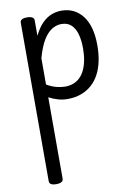

<svg xmlns="http://www.w3.org/2000/svg" viewBox="-108 -586 814 1168"><g transform="rotate(-10 298.5 -2.0)"><path d="M143 515Q121 515 110.5 508.5Q100 502 100 489V-489Q100 -502 110.5 -508.5Q121 -515 143 -515Q164 -515 175 -508.5Q186 -502 186 -489V-394Q209 -441 236.5 -468.5Q264 -496 294 -507.5Q324 -519 355 -519Q437 -519 486 -456Q535 -393 535 -273Q535 -221 525.5 -176Q516 -131 497 -95.5Q478 -60 449.5 -35Q421 -10 383.5 3.5Q346 17 301 17Q271 17 242.5 9Q214 1 186 -14V489Q186 502 175 508.5Q164 515 143 515ZM186 -93Q216 -75 245 -67.5Q274 -60 299 -60Q326 -60 349 -68.5Q372 -77 390 -94Q408 -111 420.5 -137Q433 -163 439.5 -196.5Q446 -230 446 -271Q446 -320 435.5 -358Q425 -396 402 -417.5Q379 -439 341 -439Q310 -439 281.5 -421Q253 -403 229 -363Q205 -323 186 -255Z"/></g></svg>

Font: Playwrite PE
Style: Regular
Weight: 400
Designer: Veronika Burian, José Scaglione
Foundry: TypeTogether
Version: Version 1.002